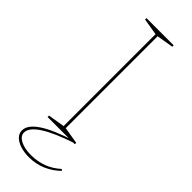

<svg xmlns="http://www.w3.org/2000/svg" viewBox="-298 -734 972 972"><g transform="rotate(45 187.5 -248.5)"><path d="M285 -708V-698L195 -683V-25L285 -10V0H90V-10L180 -25V-683L90 -698V-708ZM284 -4Q172 33 116.5 69Q61 105 61 140Q61 165 90.5 180.5Q120 196 167 196Q213 196 253 181Q293 166 327 135L334 142Q300 175 258 193Q216 211 167 211Q132 211 104.5 202Q77 193 61.5 177Q46 161 46 140Q46 100 102.5 62.5Q159 25 273 -10Z"/></g></svg>

Font: Kalnia SemiExpanded Thin
Style: Regular
Weight: 250
Width: 6
Designer: Frida Medrano
Foundry: Frida Medrano
Version: Version 1.105